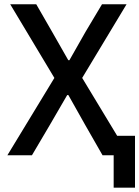

<svg xmlns="http://www.w3.org/2000/svg" viewBox="-20 -718 644 888"><path d="M505.7 149.9H604.4V-89.8H522L360.1 -357.6L565.3 -698.2H451.7L375.7 -571L301.1 -439.6H295.8L220.9 -571L147.7 -698.2H27.3L231.5 -357.6L14.2 0H127.8L210.6 -140.3L290.8 -278.4H296.2L373.9 -140.3L454.2 0H505.7Z"/></svg>

Font: Margiela Mono Medium
Style: Regular
Weight: 500
Designer: Mike Abbink, Paul van der Laan, Pieter van Rosmalen
Foundry: Bold Monday
Version: Version 2.003 2021